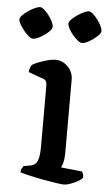

<svg xmlns="http://www.w3.org/2000/svg" viewBox="-73 -742 439 777"><g transform="rotate(5 146.5 -353.5)"><path d="M216 0Q208 0 184 -3.5Q160 -7 130.5 -12.5Q101 -18 75 -24Q49 -30 37 -34Q37 -42 40.5 -49Q44 -56 47 -60L75 -65Q86 -67 94 -73.5Q102 -80 106.5 -96.5Q111 -113 111 -145V-394Q111 -402 108 -409Q105 -416 96 -419L35 -441Q36 -452 39.5 -460.5Q43 -469 47 -472Q64 -482 92.5 -491Q121 -500 139 -500Q168 -500 189.5 -478Q211 -456 211 -425V-125Q211 -105 207 -89.5Q203 -74 199 -68L285 -59Q287 -56 289.5 -50Q292 -44 292 -35Q287 -27 272.5 -19Q258 -11 242.5 -5.5Q227 0 216 0ZM239 -577Q232 -577 221.5 -585.5Q211 -594 201 -606Q191 -618 184.5 -630.5Q178 -643 178 -650Q178 -658 187.5 -667.5Q197 -677 210 -686Q223 -695 236 -701Q249 -707 256 -707Q264 -707 273.5 -698.5Q283 -690 292.5 -677.5Q302 -665 308 -652.5Q314 -640 314 -632Q314 -623 300 -610Q286 -597 268.5 -587Q251 -577 239 -577ZM40 -577Q33 -577 23 -585Q13 -593 3 -605.5Q-7 -618 -14 -630Q-21 -642 -21 -650Q-21 -658 -11.5 -667.5Q-2 -677 11 -686Q24 -695 37.5 -701Q51 -707 58 -707Q65 -707 75 -698.5Q85 -690 94.5 -677.5Q104 -665 110 -652.5Q116 -640 116 -632Q116 -623 102 -610Q88 -597 70 -587Q52 -577 40 -577Z"/></g></svg>

Font: Texturina 12pt Medium
Style: Regular
Weight: 500
Designer: Guillermo Torres Carreño
Foundry: Omnibus-Type
Version: Version 1.002